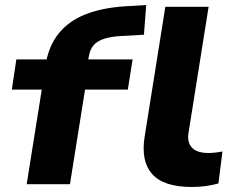

<svg xmlns="http://www.w3.org/2000/svg" viewBox="-20 -732 938 763"><path d="M86 0 146 -376H27L45 -496H211L157 -449L160 -469Q172 -547 212 -597.5Q252 -648 318.5 -674.5Q385 -701 477 -707L561 -712L552 -594L464 -589Q424 -587 396 -578.5Q368 -570 353 -553.5Q338 -537 333 -508L325 -462L296 -496H507L488 -376H318L258 0ZM742 11Q630 11 584.5 -40.5Q539 -92 555 -190L637 -705H809L729 -203Q725 -179 732.5 -161Q740 -143 759 -133.5Q778 -124 808 -124Q823 -124 839 -126Q855 -128 864 -130L848 -3Q823 4 797 7.5Q771 11 742 11Z"/></svg>

Font: Nunito Sans 10pt Expanded ExtraBold
Style: Italic
Weight: 800
Width: 7
Italic angle: -9°
Designer: Vernon Adams
Foundry: Vernon Adams
Version: Version 3.101;gftools[0.9.27]